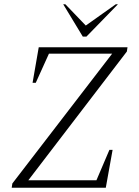

<svg xmlns="http://www.w3.org/2000/svg" viewBox="-20 -882 654 902"><path d="M35 0 38 -20 507 -630H210L148 -493H133L162 -660H579L576 -640L113 -35H433L494 -178H509L477 0ZM369 -710 277 -862H287L383 -762L524 -862H534L386 -710Z"/></svg>

Font: Spectral SC ExtraLight
Style: Italic
Weight: 275
Italic angle: -10°
Designer: Jean-Baptiste Levee
Foundry: Production Type
Version: Version 2.001